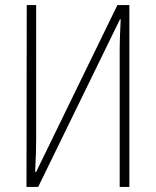

<svg xmlns="http://www.w3.org/2000/svg" viewBox="-20 -734 611 754"><path d="M84 0H130L451 -658H454C452 -618 450 -574 450 -531V0H488V-714H441L122 -59H118C121 -116 122 -152 122 -188V-714H85Z"/></svg>

Font: Noto Sans Condensed ExtraLight
Style: Regular
Weight: 200
Width: 3
Designer: Monotype Design Team
Foundry: Monotype Imaging Inc.
Version: Version 2.013